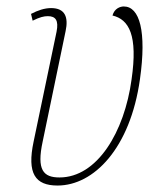

<svg xmlns="http://www.w3.org/2000/svg" viewBox="-20 -564 498 594"><path d="M158 10C270 10 383 -105 413 -319C434 -467 412 -544 363 -544C352 -544 334 -538 328 -516C379 -504 407 -455 387 -318C365 -156 281 -15 164 -15C114 -15 93 -38 112 -126L183 -468C192 -510 182 -539 138 -539C118 -539 97 -532 76 -521L81 -500C103 -511 116 -514 128 -514C152 -514 162 -501 155 -466L84 -126C63 -27 89 10 158 10Z"/></svg>

Font: Noto Serif Condensed Thin
Style: Italic
Weight: 100
Width: 3
Italic angle: -12°
Designer: Monotype Design Team
Foundry: Monotype Imaging Inc.
Version: Version 2.013